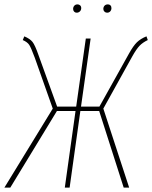

<svg xmlns="http://www.w3.org/2000/svg" viewBox="-31 -857 695 877"><path d="M644 -674Q621 -663 606.5 -648Q592 -633 573 -599L441 -361L559 0H534L422 -350H336L287 0H265L314 -350H229L16 0H-11L210 -361L128 -593Q111 -639 102.5 -652Q94 -665 73 -674L80 -691Q106 -680 117.5 -665.5Q129 -651 145 -605L230 -370H317L361 -681H383L339 -370H423L558 -612Q578 -648 594.5 -664Q611 -680 638 -691ZM303 -816Q303 -825 308.5 -831Q314 -837 323 -837Q330 -837 335 -832.5Q340 -828 340 -820Q340 -811 334 -805Q328 -799 319 -799Q312 -799 307.5 -804Q303 -809 303 -816ZM441 -816Q441 -825 446.5 -831Q452 -837 462 -837Q469 -837 473.5 -832.5Q478 -828 478 -820Q478 -811 472.5 -805Q467 -799 458 -799Q451 -799 446 -804Q441 -809 441 -816Z"/></svg>

Font: Fira Sans Extra Condensed Thin
Style: Italic
Weight: 250
Width: 3
Italic angle: -8°
Designer: Carrois Corporate & Edenspiekermann AG
Foundry: Carrois Corporate GbR & Edenspiekermann AG
Version: Version 4.203